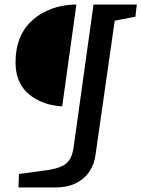

<svg xmlns="http://www.w3.org/2000/svg" viewBox="-20 -668 627 852"><path d="M62 164 64 104 191 87Q234 80 257.5 68Q281 56 292 35Q303 14 307 -17L395 -648H587L581 -594L489 -576L404 18Q399 60 377 93Q355 126 317 145Q279 164 223 164ZM256 -196Q232 -197 203.5 -203.5Q175 -210 147.5 -224Q120 -238 97.5 -260Q75 -282 62 -314.5Q49 -347 49 -391Q49 -449 65.5 -492.5Q82 -536 110.5 -565.5Q139 -595 174.5 -613.5Q210 -632 247 -640Q284 -648 319 -648Z"/></svg>

Font: Faustina SemiBold
Style: Italic
Weight: 600
Italic angle: -8°
Designer: Alfonso Garcia
Foundry: http://www.omnibus-type.com
Version: Version 1.200